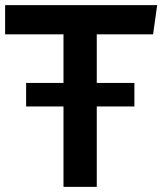

<svg xmlns="http://www.w3.org/2000/svg" viewBox="-26 -730 634 750"><path d="M588 -710 572 -596H352V0H222V-596H-6V-710ZM76 -314V-406H499V-314Z"/></svg>

Font: Livvic SemiBold
Style: Regular
Weight: 600
Designer: Jacques Le Bailly, Baron von Fonthausen
Version: Version 1.001; ttfautohint (v1.8.2)